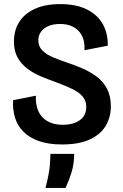

<svg xmlns="http://www.w3.org/2000/svg" viewBox="-20 -692 600 937"><path d="M283 13Q217 13 170 -3.5Q123 -20 94 -49.5Q65 -79 53 -118.5Q41 -158 44 -203L155 -225Q153 -182 167 -150Q181 -118 211.5 -100.5Q242 -83 286 -83Q321 -83 346.5 -93Q372 -103 386.5 -122Q401 -141 401 -170Q401 -201 383 -221.5Q365 -242 333 -257.5Q301 -273 258 -289Q219 -303 181.5 -318.5Q144 -334 114 -356.5Q84 -379 66 -411Q48 -443 48 -489Q48 -544 74 -585Q100 -626 150.5 -649Q201 -672 274 -672Q351 -672 403 -646.5Q455 -621 481 -575.5Q507 -530 506 -469L392 -447Q394 -478 386.5 -501.5Q379 -525 363 -541.5Q347 -558 324.5 -566.5Q302 -575 273 -575Q240 -575 216.5 -565Q193 -555 180 -537Q167 -519 167 -496Q167 -465 187.5 -445Q208 -425 240.5 -411.5Q273 -398 309 -386Q346 -374 383.5 -357.5Q421 -341 452.5 -317.5Q484 -294 502.5 -258.5Q521 -223 521 -173Q521 -120 496 -78Q471 -36 418.5 -11.5Q366 13 283 13ZM202 225Q219 160 222.5 121.5Q226 83 226 59H342Q342 108 329 149.5Q316 191 300 225Z"/></svg>

Font: Bricolage Grotesque SemiCondensed SemiBold
Style: Regular
Weight: 600
Width: 4
Designer: Mathieu Triay
Foundry: Atelier Triay
Version: Version 1.001;gftools[0.9.33.dev8+g029e19f]